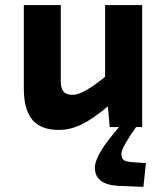

<svg xmlns="http://www.w3.org/2000/svg" viewBox="-20 -497 654 751"><path d="M351.1 158.2Q351.1 108.4 445.8 0H409.2L401.9 -81.1Q342.8 -31.2 298.6 -10Q254.4 11.2 210 11.2Q139.2 11.2 106.2 -28.8Q73.2 -68.8 73.2 -149.9V-477.1H217.8V-176.8Q217.8 -150.9 228.8 -138.4Q239.7 -126 265.1 -126Q304.7 -126 391.1 -196.8V-477.1H536.1V0H512.2Q486.3 36.6 472.9 60.1Q459.5 83.5 457.3 91.1Q455.1 98.6 455.1 106Q455.1 121.6 463.6 128.7Q472.2 135.7 496.1 137.2L550.8 141.1L541 233.9L443.8 230Q351.1 225.6 351.1 158.2Z"/></svg>

Font: IntelOne Mono Bold
Style: Regular
Weight: 700
Designer: Fred Shallcrass
Foundry: Frere-Jones Type LLC
Version: Version 1.200;hotconv 1.1.0;makeotfexe 2.6.0;FJTRelease1.2